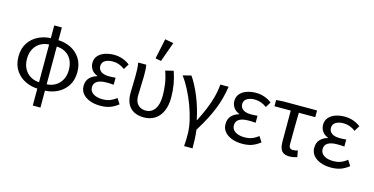

<svg xmlns="http://www.w3.org/2000/svg" viewBox="-89 -1223 3612 1854"><g transform="rotate(15 1717.0 -295.5)"><path d="M302 178.5V-622.4H378.4V178.5ZM311.7 9.3Q242.5 8.9 181.6 -20.5Q120.7 -49.8 83.3 -106.2Q45.9 -162.6 45.9 -243.7Q45.9 -324.8 83.3 -380.8Q120.7 -436.9 181.6 -465.9Q242.5 -495 311.7 -495.4L308 -431.8Q259.6 -431.5 219.1 -409.1Q178.5 -386.7 154.7 -344.6Q130.9 -302.5 130.9 -243.7Q130.9 -184.9 154.7 -142.5Q178.5 -100.1 219.1 -77.4Q259.6 -54.6 308 -54.3ZM368.7 9.3 372.4 -54.3Q421.4 -54.6 461.6 -77.4Q501.8 -100.1 525.6 -142.5Q549.5 -184.9 549.5 -243.7Q549.5 -302.5 526.9 -344.6Q504.4 -386.7 464.2 -409.1Q424 -431.5 372.4 -431.8L368.7 -495.4Q440.4 -495 500.6 -465.9Q560.9 -436.9 597.7 -380.8Q634.5 -324.8 634.5 -243.7Q634.5 -162.6 597 -106.2Q559.6 -49.8 499 -20.5Q438.5 8.9 368.7 9.3Z M931.5 12Q871.4 12 825.2 -5.7Q779 -23.4 752.8 -55.2Q726.6 -87 726.6 -130.5Q726.6 -184.5 757.3 -215.1Q788 -245.7 829.4 -255.7V-259.7Q790.6 -274.1 771 -303.8Q751.4 -333.5 751.4 -368Q751.4 -411.7 776.8 -440.5Q802.2 -469.4 844 -483.7Q885.7 -498 935 -498Q979.7 -498 1020.1 -483.9Q1060.5 -469.8 1093.3 -444.2L1060.1 -389.9Q1031.6 -411.5 1001.9 -422Q972.3 -432.6 937.9 -432.6Q893.3 -432.6 862.9 -414.2Q832.5 -395.8 832.5 -358.6Q832.5 -325.8 859.2 -305.1Q886 -284.4 943.4 -284.4Q958 -284.4 972.2 -285.5Q986.3 -286.6 1004.7 -287.6V-217.6Q984.9 -219.6 968.1 -220.2Q951.3 -220.8 934.3 -220.8Q871.1 -220.8 839.4 -200.4Q807.7 -180 807.7 -140.7Q807.7 -100.3 842.7 -77.2Q877.6 -54 939.8 -54Q975 -54 1006.9 -65.4Q1038.9 -76.7 1073.6 -103.8L1108.4 -49.2Q1064.3 -15.2 1023.7 -1.6Q983 12 931.5 12Z M1366.8 12Q1309 12 1267.4 -9.4Q1225.9 -30.8 1204 -73.9Q1182.2 -116.9 1182.2 -180.5Q1182.2 -223.6 1184.2 -266.5Q1186.2 -309.5 1186.2 -352.6Q1186.2 -382 1185.2 -414.9Q1184.1 -447.9 1178 -486.1H1258.1Q1263.4 -461.1 1264.5 -433Q1265.5 -404.9 1265.5 -372.7Q1265.5 -331.8 1262.5 -276.4Q1259.5 -220.9 1259.5 -175.6Q1259.5 -132.2 1274.6 -106.1Q1289.7 -80.1 1314.4 -68.3Q1339.1 -56.5 1368.1 -56.5Q1403.1 -56.5 1430.6 -76.2Q1458 -95.9 1473.9 -136.5Q1489.7 -177.2 1489.7 -240.3Q1489.7 -296 1481.3 -354.1Q1472.9 -412.2 1449.6 -478.5L1529.6 -498.1Q1551.6 -435 1562.4 -371.4Q1573.2 -307.8 1573.2 -243Q1573.2 -160.5 1547.2 -103.5Q1521.2 -46.5 1474.6 -17.3Q1427.9 12 1366.8 12ZM1386.3 -557.8 1329.2 -568.9 1371.8 -770.4 1456.9 -755Z M1814.4 178.5Q1816.2 156.6 1817.2 139.4Q1818.3 122.2 1818.5 103.5Q1818.6 84.9 1818.6 58Q1818.6 -2.3 1802.2 -74.7Q1785.8 -147.2 1758 -221.5Q1730.1 -295.9 1695.4 -362.4Q1660.7 -429 1624.1 -477.3L1706.6 -498.1Q1729.4 -466.6 1753.1 -421.7Q1776.9 -376.9 1798.9 -323.4Q1820.9 -269.8 1838.6 -211.7Q1856.3 -153.6 1867.1 -96.9H1871.1Q1903 -158.2 1929.9 -222.1Q1956.9 -285.9 1975.3 -352.1Q1993.6 -418.4 1999.2 -486.1H2082Q2072.2 -424.6 2057.6 -368.8Q2043.1 -313 2020.7 -257Q1998.3 -201.1 1966.3 -139.6Q1934.3 -78.1 1888.7 -4.6Q1895.2 38.3 1897 87.4Q1898.9 136.5 1898.9 178.5Z M2350.5 12Q2290.4 12 2244.2 -5.7Q2198 -23.4 2171.8 -55.2Q2145.6 -87 2145.6 -130.5Q2145.6 -184.5 2176.3 -215.1Q2207 -245.7 2248.4 -255.7V-259.7Q2209.6 -274.1 2190 -303.8Q2170.4 -333.5 2170.4 -368Q2170.4 -411.7 2195.8 -440.5Q2221.2 -469.4 2263 -483.7Q2304.7 -498 2354 -498Q2398.7 -498 2439.1 -483.9Q2479.5 -469.8 2512.3 -444.2L2479.1 -389.9Q2450.6 -411.5 2420.9 -422Q2391.3 -432.6 2356.9 -432.6Q2312.3 -432.6 2281.9 -414.2Q2251.5 -395.8 2251.5 -358.6Q2251.5 -325.8 2278.2 -305.1Q2305 -284.4 2362.4 -284.4Q2377 -284.4 2391.2 -285.5Q2405.3 -286.6 2423.7 -287.6V-217.6Q2403.9 -219.6 2387.1 -220.2Q2370.3 -220.8 2353.3 -220.8Q2290.1 -220.8 2258.4 -200.4Q2226.7 -180 2226.7 -140.7Q2226.7 -100.3 2261.7 -77.2Q2296.6 -54 2358.8 -54Q2394 -54 2425.9 -65.4Q2457.9 -76.7 2492.6 -103.8L2527.4 -49.2Q2483.3 -15.2 2442.7 -1.6Q2402 12 2350.5 12Z M2820.4 12Q2783.3 12 2761.4 -2Q2739.6 -16 2730.2 -43.4Q2720.8 -70.7 2720.8 -110.3V-419.1H2558V-481.4L2627.7 -486.1H2965.8V-419.1H2801.5Q2799.8 -336.8 2798.9 -257.3Q2798.1 -177.7 2798.1 -104.3Q2798.1 -79.3 2808.4 -67.9Q2818.8 -56.5 2838.6 -56.5Q2850.7 -56.5 2862.4 -58.8Q2874.2 -61.1 2886.5 -64.5L2898.4 -0.9Q2884 3.5 2863.6 7.8Q2843.1 12 2820.4 12Z M3237.5 12Q3177.4 12 3131.2 -5.7Q3085 -23.4 3058.8 -55.2Q3032.6 -87 3032.6 -130.5Q3032.6 -184.5 3063.3 -215.1Q3094 -245.7 3135.4 -255.7V-259.7Q3096.6 -274.1 3077 -303.8Q3057.4 -333.5 3057.4 -368Q3057.4 -411.7 3082.8 -440.5Q3108.2 -469.4 3150 -483.7Q3191.7 -498 3241 -498Q3285.7 -498 3326.1 -483.9Q3366.5 -469.8 3399.3 -444.2L3366.1 -389.9Q3337.6 -411.5 3307.9 -422Q3278.3 -432.6 3243.9 -432.6Q3199.3 -432.6 3168.9 -414.2Q3138.5 -395.8 3138.5 -358.6Q3138.5 -325.8 3165.2 -305.1Q3192 -284.4 3249.4 -284.4Q3264 -284.4 3278.2 -285.5Q3292.3 -286.6 3310.7 -287.6V-217.6Q3290.9 -219.6 3274.1 -220.2Q3257.3 -220.8 3240.3 -220.8Q3177.1 -220.8 3145.4 -200.4Q3113.7 -180 3113.7 -140.7Q3113.7 -100.3 3148.7 -77.2Q3183.6 -54 3245.8 -54Q3281 -54 3312.9 -65.4Q3344.9 -76.7 3379.6 -103.8L3414.4 -49.2Q3370.3 -15.2 3329.7 -1.6Q3289 12 3237.5 12Z"/></g></svg>

Font: Source Sans 3 Variable
Style: Regular
Weight: 200
Designer: Paul D. Hunt
Foundry: Adobe Systems Incorporated
Version: Version 3.026